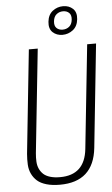

<svg xmlns="http://www.w3.org/2000/svg" viewBox="-67 -1091 667 1145"><g transform="rotate(-5 266.5 -518.5)"><path d="M337.9 -878.4Q302.7 -878.4 279.5 -899.9Q256.3 -921.4 260.7 -963.4Q265.1 -1005.4 292.7 -1026.9Q320.3 -1048.3 355.5 -1048.3Q390.6 -1048.3 413.8 -1026.9Q437 -1005.4 432.6 -963.4Q428.2 -921.4 400.4 -899.9Q372.6 -878.4 337.9 -878.4ZM399.9 -963.4Q402.8 -991.2 388.9 -1004.6Q375 -1018.1 352.5 -1018.1Q330.1 -1018.1 313.5 -1004.6Q296.9 -991.2 293.9 -963.4Q291 -936 304.9 -922.6Q318.8 -909.2 341.3 -909.2Q363.8 -909.2 380.4 -922.6Q397 -936 399.9 -963.4ZM244.6 10.7Q198.2 10.7 164.1 0.7Q129.9 -9.3 109.6 -27.1Q89.4 -44.9 77.4 -69.8Q65.4 -94.7 63.7 -125Q62 -155.3 64.9 -189.9L129.9 -809.6H183.1L117.7 -189Q115.2 -162.1 116.5 -138.7Q117.7 -115.2 126.5 -95.9Q135.3 -76.7 150.1 -63Q165 -49.3 190.2 -41.7Q215.3 -34.2 249.5 -34.2Q397.5 -34.2 413.6 -189L479 -809.6H532.2L467.3 -189.9Q445.8 10.7 244.6 10.7Z"/></g></svg>

Font: Oswald
Style: Extra-Light
Weight: 200
Designer: Vernon Adams
Foundry: Vernon Adams
Version: 3.0; ttfautohint (v0.94.23-7a4d-dirty) -l 8 -r 50 -G 200 -x 